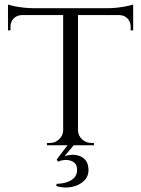

<svg xmlns="http://www.w3.org/2000/svg" viewBox="-20 -637 618 842"><path d="M322 -597V0H257V-597ZM564 -601V-571H15V-601ZM564 -573V-504H553V-520Q553 -541 539.5 -555.5Q526 -570 503 -571V-573ZM564 -617V-591L452 -601Q472 -601 494.5 -603.5Q517 -606 536 -610Q555 -614 564 -617ZM259 -64V0H186V-10Q187 -10 192.5 -10Q198 -10 198 -10Q222 -10 239 -26Q256 -42 257 -64ZM319 -64H322Q323 -42 340 -26Q357 -10 381 -10Q381 -10 386.5 -10Q392 -10 392 -10V0H319ZM76 -573V-571Q53 -570 39.5 -555.5Q26 -541 26 -520V-504H15V-573ZM15 -617Q24 -614 42.5 -610Q61 -606 84 -603.5Q107 -601 127 -601L15 -591ZM277 -1H304L263 48Q276 43 293.5 42Q311 41 327.5 46.5Q344 52 355.5 66Q367 80 368 106Q369 137 347.5 157Q326 177 293.5 183Q261 189 227 179L228 169Q249 169 270 163Q291 157 305 143Q319 129 318 105Q317 84 303.5 74.5Q290 65 271 64.5Q252 64 234 72Q234 72 231.5 67Q229 62 229 62Z"/></svg>

Font: Cinzel
Style: Regular
Weight: 400
Designer: Natanael Gama
Version: Version 2.000